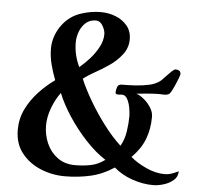

<svg xmlns="http://www.w3.org/2000/svg" viewBox="-53 -785 871 850"><g transform="rotate(5 383.0 -359.5)"><path d="M438 -81Q394 -109 350 -156Q306 -203 270.5 -257Q235 -311 216 -359Q193 -328 178 -288Q163 -248 163 -210Q163 -168 179.5 -130.5Q196 -93 228 -69.5Q260 -46 306 -46Q343 -46 375.5 -52.5Q408 -59 438 -81ZM385 -635Q385 -651 373.5 -671.5Q362 -692 343 -692Q316 -692 298 -676Q280 -660 271 -636Q262 -612 262 -588Q262 -532 287 -480Q309 -498 331.5 -523Q354 -548 369.5 -577Q385 -606 385 -635ZM766 -59Q766 -34 747.5 -18.5Q729 -3 704 4.5Q679 12 658 12Q612 12 564.5 -4.5Q517 -21 483 -51Q434 -18 379 -5.5Q324 7 265 7Q208 7 156.5 -14.5Q105 -36 72.5 -77.5Q40 -119 40 -180Q40 -229 60.5 -271.5Q81 -314 114.5 -350Q148 -386 186 -413Q173 -446 164 -481Q155 -516 155 -552Q155 -582 166 -611Q177 -640 196 -663Q226 -700 271 -715.5Q316 -731 362 -731Q395 -731 426.5 -719Q458 -707 478.5 -682.5Q499 -658 499 -622Q499 -584 475.5 -553.5Q452 -523 418.5 -500.5Q385 -478 354 -461Q342 -454 330 -446.5Q318 -439 307 -430Q327 -383 357.5 -331.5Q388 -280 424.5 -232Q461 -184 499 -149Q516 -178 521.5 -214.5Q527 -251 527 -284Q527 -296 523.5 -317.5Q520 -339 511 -357Q502 -375 486 -375Q482 -375 478 -374.5Q474 -374 469 -374Q465 -374 461 -375.5Q457 -377 457 -383Q457 -394 461.5 -406.5Q466 -419 480 -419Q511 -419 543 -421Q575 -423 606 -430Q631 -436 650 -450Q657 -456 669.5 -469.5Q682 -483 694.5 -495Q707 -507 713 -507Q723 -507 729.5 -502.5Q736 -498 736 -488Q736 -484 729.5 -467Q723 -450 715.5 -433.5Q708 -417 705 -412Q700 -403 696 -398.5Q692 -394 682 -392Q676 -391 666 -391.5Q656 -392 650 -392Q625 -392 599.5 -389.5Q574 -387 549 -385Q567 -379 585 -363.5Q603 -348 615 -328.5Q627 -309 627 -289Q627 -234 609.5 -189Q592 -144 552 -104Q581 -79 623 -60Q665 -41 704 -41Q721 -41 736.5 -46.5Q752 -52 766 -59Z"/></g></svg>

Font: Kaisei Tokumin ExtraBold
Style: Regular
Weight: 800
Designer: Font-Kai, 金井和夫
Foundry: KAZUO KANAI
Version: Version 5.003